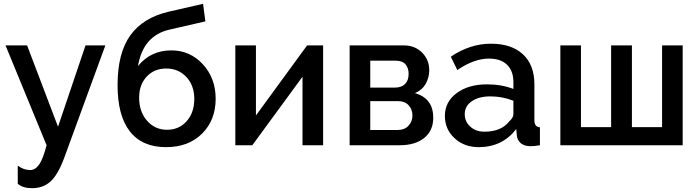

<svg xmlns="http://www.w3.org/2000/svg" viewBox="-20 -761 3665 1006"><path d="M73 202V107Q104 130 138 130Q165 130 185.5 100.5Q206 71 224 0L9 -523H122L284 -97L428 -523H532L315 70Q283 155 244.5 190Q206 225 148 225Q100 225 73 202Z M1056 -649 869 -606Q730 -575 703 -415Q770 -497 878 -497Q976 -497 1043 -424Q1110 -351 1110 -244Q1110 -132 1039 -61Q968 10 850 10Q725 10 660.5 -72.5Q596 -155 596 -315Q596 -483 663 -576Q730 -669 865 -700L1044 -741ZM709 -249Q709 -176 750.5 -128.5Q792 -81 855 -81Q918 -81 958 -126Q998 -171 998 -243Q998 -313 956.5 -357.5Q915 -402 851 -402Q788 -402 748.5 -359.5Q709 -317 709 -249Z M1321 -523V-156L1589 -523H1673V0H1565V-359L1302 0H1213V-523Z M1812 -523H2097Q2154 -523 2191.5 -485.5Q2229 -448 2229 -393Q2229 -355 2210.5 -322Q2192 -289 2154 -273Q2250 -246 2250 -144Q2250 -76 2202.5 -38Q2155 0 2075 0H1812ZM1920 -302H2049Q2083 -302 2102 -320.5Q2121 -339 2121 -374Q2121 -405 2104.5 -424Q2088 -443 2054 -443H1920ZM1920 -80H2065Q2099 -80 2120 -102Q2141 -124 2141 -156Q2141 -188 2121 -209.5Q2101 -231 2067 -231H1920Z M2488 10Q2412 10 2361.5 -37Q2311 -84 2311 -154Q2311 -227 2372.5 -273Q2434 -319 2532 -319Q2608 -319 2670 -295V-331Q2670 -389 2637 -421.5Q2604 -454 2542 -454Q2464 -454 2376 -394L2342 -464Q2443 -532 2552 -532Q2660 -532 2720 -476.5Q2780 -421 2780 -319V-130Q2780 -96 2809 -94V0Q2783 5 2759 5Q2728 5 2709 -10.5Q2690 -26 2688 -52L2685 -85Q2612 10 2488 10ZM2518 -71Q2607 -71 2649 -126Q2670 -144 2670 -164V-233Q2613 -256 2549 -256Q2489 -256 2452 -230.5Q2415 -205 2415 -163Q2415 -124 2444 -97.5Q2473 -71 2518 -71Z M3557 0H2916V-523H3024V-95H3182V-523H3291V-95H3449V-523H3557Z"/></svg>

Font: Raleway
Style: Regular
Weight: 600
Designer: Matt McInerney, Pablo Impallari, Rodrigo Fuenzalida
Foundry: Matt McInerney, Pablo Impallari, Rodrigo Fuenzalida
Version: Version 1.000;PS 001.001;hotconv 1.0.56; ttfautohint (v1.5)